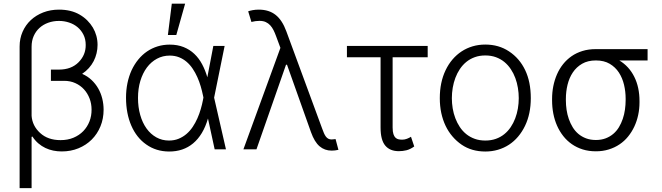

<svg xmlns="http://www.w3.org/2000/svg" viewBox="-20 -788 3493 1013"><path d="M83.5 204.5V-543Q83.5 -584.5 99.1 -620.2Q114.7 -655.9 142.4 -681.8Q170.1 -707.7 208.3 -722.5Q246.4 -737.2 291.5 -737.2Q354.8 -737.2 400.2 -710.9Q422.9 -697.8 440.5 -680.2Q458.1 -662.6 470.2 -642.2Q482.2 -621.8 488.5 -598.7Q494.7 -575.6 494.7 -551.1Q494.7 -528.8 489.5 -507.1Q484.4 -485.4 474.3 -465.7Q464.1 -446 448.9 -429Q433.6 -411.9 413.4 -398.4Q441.8 -386 462.9 -366.1Q484 -346.2 498.2 -321.4Q512.4 -296.5 519.5 -267.8Q526.6 -239 526.6 -209.2Q526.6 -161.9 510.1 -121.6Q493.6 -81.3 464.1 -51.8Q434.7 -22.4 394.2 -5.7Q353.7 11 305.8 11Q283 11 261.2 6.6Q239.3 2.1 219.5 -7.3Q199.6 -16.7 182.2 -31.6Q164.8 -46.5 150.9 -67.8L146.7 -65.7V204.5ZM191.8 -86.3Q232.6 -48.7 299.4 -48.7Q337.4 -48.7 367.7 -61.4Q398.1 -74.2 419.4 -96.2Q440.7 -118.3 452.1 -147.5Q463.4 -176.8 463.1 -209.9Q463.1 -240.8 452.6 -268.3Q442.1 -295.8 423.1 -316.6Q404.1 -337.4 377.5 -349.4Q350.9 -361.5 318.5 -361.5L248.6 -361.2V-420.8H290.8Q356.2 -420.8 394.5 -459.5Q432.9 -498.2 432.2 -551.1Q432.2 -581 420.6 -604.4Q409.1 -627.8 389.7 -644.2Q370.4 -660.5 344.8 -669Q319.2 -677.6 291.2 -677.6Q260.7 -677.6 234.2 -668Q207.7 -658.4 188.4 -640.8Q169 -623.2 157.8 -598Q146.7 -572.8 146.7 -541.2V-176.8Q150.6 -123.9 191.8 -86.3Z M674.4 -417.6Q689.3 -449.2 709.9 -474.3Q730.5 -499.3 756 -516.7Q781.6 -534.1 811.6 -543.3Q841.6 -552.6 875.4 -552.6Q916.5 -552.6 948.9 -539.6Q981.2 -526.6 1005.3 -503.7Q1029.5 -480.8 1046.3 -449.2Q1063.2 -417.6 1073.9 -380.3L1105.5 -545.5H1165.1L1109.7 -272.7L1172.2 0H1112.6L1077.4 -162.3H1077.1Q1064.6 -119 1044.9 -86.3Q1025.2 -53.6 999.1 -31.8Q973 -9.9 940.9 0.9Q908.7 11.7 871.4 11.4Q803.3 11 751.8 -25.6Q726.2 -43.3 706.3 -68.5Q686.4 -93.8 672.8 -125.2Q659.1 -156.6 652 -193.7Q644.9 -230.8 644.9 -272.4Q644.9 -352.3 674.4 -417.6ZM708.1 -271.3Q708.1 -222.7 719.8 -181.5Q731.5 -140.3 753 -110.3Q774.5 -80.3 804.7 -63.4Q834.9 -46.5 871.4 -46.5Q899.5 -46.5 922.4 -55.9Q945.3 -65.3 964 -81.3Q982.6 -97.3 996.8 -118.6Q1011 -139.9 1021.5 -163.7Q1032 -187.5 1039.2 -212.4Q1046.5 -237.2 1050.8 -260.3L1053.3 -273.4L1051.1 -283.7Q1046.2 -307.9 1038.9 -332.7Q1031.6 -357.6 1021.1 -381Q1010.7 -404.5 996.8 -425.2Q983 -446 965 -461.5Q947.1 -476.9 924.9 -485.8Q902.7 -494.7 875.4 -494.7Q838.8 -494.7 808.1 -478.2Q777.3 -461.6 755.1 -432Q733 -402.3 720.5 -361.3Q708.1 -320.3 708.1 -271.3ZM865.8 -603.3 886.4 -768.5H956.7L910.2 -603.3Z M1459.5 -535.5 1436.4 -597.7Q1430.4 -614.3 1423.1 -628.9Q1415.8 -643.5 1405.7 -654.5Q1395.6 -665.5 1381.9 -671.7Q1368.3 -677.9 1349.1 -677.9Q1328.1 -677.9 1306.5 -672.2L1289.4 -728.3Q1297.6 -731.5 1312.9 -734.4Q1328.1 -737.2 1346.2 -737.2Q1399.5 -736.9 1434.3 -709.3Q1469.1 -681.8 1490.8 -622.5L1679.3 -110.8Q1684.3 -96.9 1688.9 -86.1Q1693.5 -75.3 1699.2 -67.6Q1704.9 -60 1712.2 -56.1Q1719.5 -52.2 1729.8 -52.2Q1734 -52.2 1740.1 -53.1Q1746.1 -54 1750.4 -54.3L1765.6 2.5Q1747.5 6.7 1729.8 6.7Q1692.8 6.7 1666 -16.2Q1639.2 -39.1 1620.7 -90.9L1494.3 -446.4H1489L1333.1 0H1264.2Z M2236.5 -545.5V-485.8H2051.5V-115.4Q2051.5 -93 2055.8 -80.3Q2060 -67.5 2067.1 -61.1Q2074.2 -54.7 2083.3 -52.9Q2092.3 -51.1 2101.9 -51.1Q2115.1 -51.1 2127.3 -55.9Q2139.6 -60.7 2148.4 -66.4L2165.5 -15.3Q2144.2 0 2124.5 4.8Q2104.8 9.6 2084.5 9.6Q2037.3 9.6 2012.6 -19.9Q1987.9 -49.4 1987.9 -115.1V-485.8H1810.4V-545.5Z M2300.4 -270.2Q2300.4 -353.7 2331 -417.6Q2346.2 -449.6 2367.7 -474.6Q2389.2 -499.6 2415.8 -517Q2442.5 -534.4 2473.9 -543.7Q2505.3 -552.9 2540.5 -552.9Q2611.5 -552.9 2665.5 -517Q2720.9 -480.5 2750.7 -418.3Q2780.5 -356.2 2780.5 -270.2Q2780.5 -187.1 2750 -123.9Q2734.7 -92.3 2713.4 -67.1Q2692.1 -41.9 2665.5 -24.5Q2638.8 -7.1 2607.4 2.1Q2576 11.4 2540.5 11.4Q2468.4 11.4 2415.8 -24.5Q2388.8 -43 2367.4 -68Q2345.9 -93 2331 -124.1Q2316.1 -155.2 2308.2 -191.9Q2300.4 -228.7 2300.4 -270.2ZM2364 -270.2Q2364 -243.3 2368.4 -216.3Q2372.9 -189.3 2382.3 -164.4Q2391.7 -139.6 2405.9 -118.1Q2420.1 -96.6 2439.8 -80.6Q2459.5 -64.6 2484.6 -55.6Q2509.6 -46.5 2540.5 -46.5Q2571 -46.5 2596.1 -55.4Q2621.1 -64.3 2640.6 -80.1Q2660.2 -95.9 2674.5 -117.2Q2688.9 -138.5 2698.3 -163.4Q2707.7 -188.2 2712.4 -215.6Q2717 -242.9 2717 -270.2Q2717 -297.2 2712.5 -324.2Q2708.1 -351.2 2698.9 -376.2Q2689.6 -401.3 2675.2 -422.9Q2660.9 -444.6 2641.3 -460.8Q2621.8 -476.9 2596.6 -486.2Q2571.4 -495.4 2540.5 -495.4Q2509.9 -495.4 2484.9 -486.3Q2459.9 -477.3 2440.3 -461.3Q2420.8 -445.3 2406.4 -423.8Q2392 -402.3 2382.6 -377.3Q2373.2 -352.3 2368.6 -324.9Q2364 -297.6 2364 -270.2Z M2892.8 -266.3Q2892.8 -300.8 2899.3 -333.6Q2905.9 -366.5 2918.7 -395.8Q2931.5 -425.1 2950.8 -449.4Q2970.2 -473.7 2995.7 -491.5Q3021.3 -509.2 3053.1 -519Q3084.9 -528.8 3122.9 -528.8H3396.7V-469.1H3247.5Q3273.1 -453.8 3293 -432Q3312.9 -410.2 3326.5 -382.8Q3340.2 -355.5 3347.1 -323.3Q3354 -291.2 3354 -255V-247.5Q3354 -213.8 3347.1 -181.5Q3340.2 -149.1 3326.9 -120.6Q3313.6 -92 3294 -67.8Q3274.5 -43.7 3248.9 -26.5Q3223.4 -9.2 3191.9 0.5Q3160.5 10.3 3123.9 10.3Q3086.3 10.3 3054.5 0.4Q3022.7 -9.6 2997 -27.5Q2971.2 -45.5 2951.7 -70.3Q2932.2 -95.2 2919 -125Q2905.9 -154.8 2899.3 -188.7Q2892.8 -222.7 2892.8 -258.2ZM2965.6 -258.2Q2965.6 -233.7 2969.3 -208.6Q2973 -183.6 2981 -160.5Q2989 -137.4 3001.4 -117Q3013.8 -96.6 3031.4 -81.7Q3049 -66.8 3072.1 -58.1Q3095.2 -49.4 3123.9 -49.4Q3152.7 -49.4 3175.4 -58.1Q3198.2 -66.8 3215.7 -81.7Q3233.3 -96.6 3245.6 -117Q3257.8 -137.4 3265.8 -160.9Q3273.8 -184.3 3277.3 -209.7Q3280.9 -235.1 3280.9 -259.9V-268.1Q3280.9 -305 3272.4 -340.9Q3263.8 -376.8 3245.2 -405.4Q3226.6 -433.9 3196.7 -451.5Q3166.9 -469.1 3123.9 -469.1Q3081.3 -469.1 3051.3 -451.7Q3021.3 -434.3 3002.3 -405.9Q2983.3 -377.5 2974.4 -341.1Q2965.6 -304.7 2965.6 -266.3Z"/></svg>

Font: Inter P Light
Style: Regular
Weight: 300
Designer: Rasmus Andersson
Foundry: rsms
Version: Version 3.018;git-588b23468